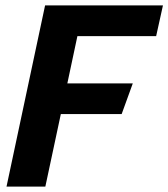

<svg xmlns="http://www.w3.org/2000/svg" viewBox="-20 -687 620 707"><path d="M146 -667H580L555 -554H265L228 -380H469L428 -267H204L147 0H4Z"/></svg>

Font: Epunda Sans
Style: Bold Italic
Weight: 700
Italic angle: -12.0243°
Designer: Simon Atzbach
Foundry: typofactur
Version: Version 2.204; ttfautohint (v1.8.4.7-5d5b)